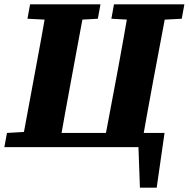

<svg xmlns="http://www.w3.org/2000/svg" viewBox="-42 -675 866 881"><path d="M600 186 592 -36 632 0H170L176 -65H713L677 186ZM55 0 121 -356Q135 -430 148.5 -505Q162 -580 175 -655H349L283 -299Q269 -224 255.5 -149Q242 -74 229 0ZM84 -589 96 -655H419L407 -589L281 -582H222ZM432 0 499 -356Q513 -430 526 -505Q539 -580 552 -655H727L660 -299Q646 -224 632.5 -149Q619 -74 606 0ZM469 -589 481 -655H804L792 -589L658 -582H599ZM-22 0 -10 -65 128 -73H147L141 0Z"/></svg>

Font: Source Serif 4 ExtraBold
Style: Italic
Weight: 800
Italic angle: -12°
Designer: Frank Grießhammer
Foundry: Adobe Systems Incorporated
Version: Version 4.004;hotconv 1.0.116;makeotfexe 2.5.65601